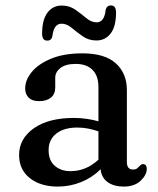

<svg xmlns="http://www.w3.org/2000/svg" viewBox="-20 -677 584 709"><path d="M50.5 -104.5Q50.5 -165 104.8 -203.2Q159 -241.5 253 -241.5Q278 -241.5 301.2 -238Q324.5 -234.5 343.5 -229V-356Q343.5 -397 321.5 -419Q299.5 -441 259.5 -441Q222.5 -441 203.2 -426Q184 -411 184 -390V-354Q184 -329.5 168 -316.5Q152 -303.5 124 -303.5Q99 -303.5 86 -316.2Q73 -329 73 -350.5Q73 -382 97.8 -411.8Q122.5 -441.5 169.8 -460.8Q217 -480 284.5 -480Q367 -480 407.8 -443Q448.5 -406 448.5 -344.5V-78.5Q448.5 -51 471 -51Q481 -51 486 -55Q491 -59 494.5 -63Q497.5 -66 500.5 -68.5Q503.5 -71 507.5 -71Q522 -71 522 -53.5Q522 -31 499.2 -9.5Q476.5 12 437 12Q400.5 12 377.5 -4.5Q354.5 -21 351.5 -52Q320.5 -21 279.2 -4.5Q238 12 193.5 12Q130 12 90.2 -19.2Q50.5 -50.5 50.5 -104.5ZM159.5 -122.5Q159.5 -84.5 182.2 -64.8Q205 -45 240 -45Q298.5 -45 343.5 -87.5V-192Q326 -198 306.5 -202Q287 -206 265.5 -206Q216.5 -206 188 -183.8Q159.5 -161.5 159.5 -122.5ZM336 -527.5Q307.5 -527.5 285.5 -543Q263.5 -558.5 245 -574Q226.5 -589.5 207.5 -589.5Q178.5 -589.5 173.5 -543.5Q170 -527 154.5 -527Q135.5 -527 135.5 -552.5Q135.5 -604 155.2 -630.2Q175 -656.5 208 -656.5Q236.5 -656.5 258.5 -641Q280.5 -625.5 299 -610Q317.5 -594.5 336.5 -594.5Q365.5 -594.5 370 -640Q374 -657 389.5 -657Q408.5 -657 408.5 -631Q408.5 -579 388.5 -553.2Q368.5 -527.5 336 -527.5Z"/></svg>

Font: Fraunces 9pt S050
Style: Regular
Weight: 400
Version: Version 1.000; ttfautohint (v1.8.3)